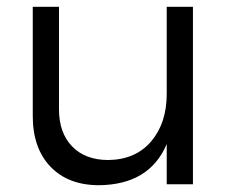

<svg xmlns="http://www.w3.org/2000/svg" viewBox="-20 -546 687 569"><path d="M551.8 -525.9V0H474.1V-119.1Q423.3 1 273.9 2.9Q182.1 2.9 129.6 -52Q77.1 -106.9 77.1 -202.1V-525.9H154.8V-222.2Q154.8 -152.3 193.8 -112.1Q232.9 -71.8 300.8 -71.8Q381.8 -72.8 428 -127Q474.1 -181.2 474.1 -268.1V-525.9Z"/></svg>

Font: Argentum Sans Light
Style: Regular
Weight: 300
Designer: Julieta Ulanovsky (Modified by Cristiano Sobral)
Foundry: Julieta Ulanovsky
Version: Version 1.000; ttfautohint (v1.5.65-e2d9)